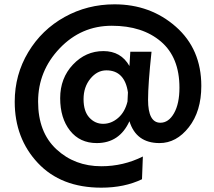

<svg xmlns="http://www.w3.org/2000/svg" viewBox="-20 -669 990 887"><path d="M569 -200Q570 -207 570 -221Q570 -235 571 -242Q564 -292 539 -318Q514 -344 471.5 -344Q429 -344 397.5 -305.5Q366 -267 366 -211Q366 -155 392.5 -126Q419 -97 456.5 -97Q494 -97 525.5 -124Q557 -151 569 -200ZM448 198Q262 198 155 84Q48 -30 48 -199Q48 -324 110.5 -428Q173 -532 278.5 -590.5Q384 -649 509 -649Q675 -649 792.5 -545.5Q910 -442 910 -272Q910 -155 852.5 -81.5Q795 -8 717 -8Q609 -8 578 -109Q532 -8 427 -8Q349 -8 303.5 -65.5Q258 -123 258 -215.5Q258 -308 317 -370.5Q376 -433 457.5 -433Q539 -433 578 -364Q580 -386 582 -430H680Q664 -281 664 -208Q664 -102 721 -102Q759 -102 784 -146Q809 -190 809 -264Q809 -404 723.5 -477Q638 -550 496.5 -550Q355 -550 255.5 -445.5Q156 -341 156 -199.5Q156 -58 240.5 20.5Q325 99 448 99Q550 99 640 54L636 159Q555 198 448 198Z"/></svg>

Font: Hind Mysuru SemiBold
Style: Regular
Weight: 600
Designer: Manushi Parikh, Hitesh Malaviya
Foundry: Indian Type Foundry
Version: Version 0.703;PS 1.0;hotconv 1.0.86;makeotf.lib2.5.63406